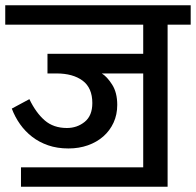

<svg xmlns="http://www.w3.org/2000/svg" viewBox="-30 -653 747 732"><path d="M50 -15H516V-373H358Q378 -361 397.5 -330.5Q417 -300 417 -253Q417 -216 403 -185.5Q389 -155 364 -133Q339 -111 305 -99Q271 -87 231 -87Q188 -87 153.5 -99Q119 -111 92.5 -131.5Q66 -152 46.5 -179.5Q27 -207 15 -239L82 -275Q107 -223 140.5 -194Q174 -165 225 -165Q264 -165 293 -188.5Q322 -212 322 -260Q322 -318 285 -345.5Q248 -373 185 -373H151V-448H516V-559H-10V-633H697V-559H609V59H50Z"/></svg>

Font: Mukta Medium
Style: Regular
Weight: 500
Designer: Girish Dalvi and Yashodeep Gholap
Foundry: Ek Type
Version: Version 2.538;PS 1.002;hotconv 16.6.51;makeotf.lib2.5.65220;